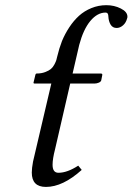

<svg xmlns="http://www.w3.org/2000/svg" viewBox="-20 -717 517 749"><path d="M253.9 -391.1 194.8 -134.8Q185.1 -97.7 185.1 -74.2Q185.1 -43 208 -43Q242.2 -43 285.2 -70.8L298.8 -54.2Q225.1 12.2 159.2 12.2Q104 12.2 104 -43.9Q104 -60.1 108.9 -86.9L180.2 -391.1H115.2Q112.8 -391.1 111.6 -392.1Q110.4 -393.1 110.8 -395L118.2 -425.8Q119.6 -430.2 123 -430.2Q141.6 -430.2 156.2 -435.8Q170.9 -441.4 178.7 -448Q186.5 -454.6 192.4 -465.8Q198.2 -477.1 199.7 -482.4Q201.2 -487.8 203.1 -496.1Q210.9 -528.8 221.7 -556.6Q233.4 -585 250.5 -610.8Q267.6 -636.7 288.3 -655.5Q309.1 -674.3 336.7 -685.5Q364.3 -696.8 395 -696.8Q425.8 -696.8 451.4 -683.8Q477.1 -670.9 477.1 -651.9Q477.1 -647.9 476.1 -646Q471.7 -628.4 460 -618.2Q448.2 -607.9 435.1 -607.9Q419.4 -607.9 411.6 -620.8Q403.8 -633.8 402.8 -651.9Q402.8 -668 392.1 -668Q359.9 -668 332.5 -635.3Q305.2 -602.5 289.1 -542L263.2 -430.2H373Q380.4 -430.2 378.9 -423.8L375 -403.8Q373.5 -397.9 365.2 -394.5Q356.9 -391.1 349.1 -391.1Z"/></svg>

Font: Linux Libertine G
Style: Italic
Weight: 400
Italic angle: -12°
Designer: Philipp H. Poll
Foundry: Philipp H. Poll
Version: Version 5.1.3